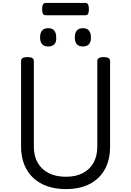

<svg xmlns="http://www.w3.org/2000/svg" viewBox="-20 -1283 903 1322"><path d="M434 19Q362 19 305 -1Q248 -21 208 -59Q168 -97 146.5 -151Q125 -205 125 -273V-863Q125 -877 136 -883.5Q147 -890 169 -890Q191 -890 202 -883.5Q213 -877 213 -863V-273Q213 -209 239.5 -162.5Q266 -116 315.5 -91Q365 -66 434 -66Q502 -66 550 -91Q598 -116 624 -162.5Q650 -209 650 -273V-863Q650 -877 661 -883.5Q672 -890 694 -890Q738 -890 738 -863V-273Q738 -182 701.5 -116.5Q665 -51 597 -16Q529 19 434 19ZM312 -963Q284 -963 270 -978.5Q256 -994 256 -1025Q256 -1057 270 -1073Q284 -1089 312 -1089Q340 -1089 353.5 -1073Q367 -1057 367 -1025Q369 -994 354.5 -978.5Q340 -963 312 -963ZM551 -963Q523 -963 509 -978.5Q495 -994 495 -1025Q495 -1057 509 -1073Q523 -1089 551 -1089Q578 -1089 592 -1073Q606 -1057 606 -1025Q607 -994 592.5 -978.5Q578 -963 551 -963ZM297 -1178Q280 -1178 275 -1189.5Q270 -1201 270 -1219Q270 -1238 275 -1250.5Q280 -1263 297 -1263H565Q583 -1263 587.5 -1250.5Q592 -1238 592 -1219Q592 -1201 587.5 -1189.5Q583 -1178 565 -1178Z"/></svg>

Font: Playwrite AT
Style: Regular
Weight: 400
Designer: Veronika Burian, José Scaglione
Foundry: TypeTogether
Version: Version 1.002